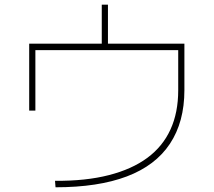

<svg xmlns="http://www.w3.org/2000/svg" viewBox="-20 -829 920 826"><path d="M216.7 -51.1Q348.9 -50 448.3 -75.6Q547.8 -101.1 613.9 -150Q680 -198.9 713.3 -271.7Q746.7 -344.4 746.7 -441.1V-613.3H132.2V-353.3H105.6V-641.1H417.8V-808.9H444.4V-641.1H773.3V-441.1Q773.3 -304.4 711.1 -210.6Q648.9 -116.7 525.6 -70Q402.2 -23.3 218.9 -23.3Z"/></svg>

Font: Paperlogy 1 Thin
Style: Regular
Weight: 250
Designer: redesigned by Lee Juim, glyphs from Gmarket Sans & Montserrat
Foundry: PT&
Version: Version 1.001